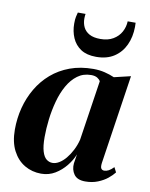

<svg xmlns="http://www.w3.org/2000/svg" viewBox="-87 -840 716 916"><g transform="rotate(10 270.5 -382.0)"><path d="M452.5 -89.5Q450 -69.5 455 -62.5Q460 -55.5 469.5 -55.5Q480 -55.5 491 -61.2Q502 -67 515 -80.5L527 -57Q515.5 -42 496 -26.2Q476.5 -10.5 449.5 0.2Q422.5 11 389 11Q350.5 11 334.5 -11.5Q318.5 -34 321.5 -65L328.5 -109.5Q317.5 -81 295.2 -53.2Q273 -25.5 242.8 -7.2Q212.5 11 175.5 11Q131.5 11 95.2 -10.2Q59 -31.5 37.5 -73Q16 -114.5 16 -175Q16 -229.5 29.2 -280.8Q42.5 -332 68.5 -376.2Q94.5 -420.5 133 -453.8Q171.5 -487 222.2 -505.8Q273 -524.5 335.5 -524.5Q365 -524.5 390.5 -518.2Q416 -512 437.5 -502.5L517.5 -521.5ZM375 -471.5Q371 -480 359.8 -487Q348.5 -494 330 -494Q292 -494 264 -473.2Q236 -452.5 216.2 -417.5Q196.5 -382.5 184.8 -339.2Q173 -296 167.5 -250.5Q162 -205 162 -164Q162 -120 169.8 -94.8Q177.5 -69.5 190.8 -59.2Q204 -49 220 -49Q236 -49 252.5 -59Q269 -69 284 -87Q299 -105 311.5 -129.2Q324 -153.5 331 -181ZM337 -583.5Q291.5 -583.5 263 -602.2Q234.5 -621 220.8 -652.5Q207 -684 207 -722Q207 -743 209.8 -755.2Q212.5 -767.5 215 -776.5H252.5Q252 -773 251.2 -768Q250.5 -763 250.5 -754Q250.5 -731 259.5 -712.2Q268.5 -693.5 288.8 -682.2Q309 -671 342.5 -671Q379 -671 404.2 -686Q429.5 -701 442.5 -725Q455.5 -749 456.5 -776.5H495Q495 -772 495.2 -767.8Q495.5 -763.5 495.5 -756Q495 -707.5 477 -668.5Q459 -629.5 424 -606.5Q389 -583.5 337 -583.5Z"/></g></svg>

Font: Merriweather 120pt
Style: Bold Italic
Weight: 700
Italic angle: -7.8°
Version: Version 2.101